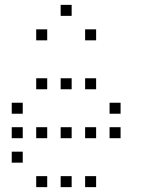

<svg xmlns="http://www.w3.org/2000/svg" viewBox="-20 -793 640 785"><path d="M229 -773Q228 -773 228 -773Q228 -773 228 -772V-729Q228 -728 228 -728Q228 -728 229 -728H272Q273 -728 273 -728Q273 -728 273 -729V-772Q273 -773 273 -773Q273 -773 272 -773ZM129 -673Q128 -673 128 -673Q128 -673 128 -672V-629Q128 -628 128 -628Q128 -628 129 -628H172Q173 -628 173 -628Q173 -628 173 -629V-672Q173 -673 173 -673Q173 -673 172 -673ZM329 -673Q328 -673 328 -673Q328 -673 328 -672V-629Q328 -628 328 -628Q328 -628 329 -628H372Q373 -628 373 -628Q373 -628 373 -629V-672Q373 -673 373 -673Q373 -673 372 -673ZM129 -473Q128 -473 128 -473Q128 -473 128 -472V-429Q128 -428 128 -428Q128 -428 129 -428H172Q173 -428 173 -428Q173 -428 173 -429V-472Q173 -473 173 -473Q173 -473 172 -473ZM229 -473Q228 -473 228 -473Q228 -473 228 -472V-429Q228 -428 228 -428Q228 -428 229 -428H272Q273 -428 273 -428Q273 -428 273 -429V-472Q273 -473 273 -473Q273 -473 272 -473ZM329 -473Q328 -473 328 -473Q328 -473 328 -472V-429Q328 -428 328 -428Q328 -428 329 -428H372Q373 -428 373 -428Q373 -428 373 -429V-472Q373 -473 373 -473Q373 -473 372 -473ZM29 -373Q28 -373 28 -373Q28 -373 28 -372V-329Q28 -328 28 -328Q28 -328 29 -328H72Q73 -328 73 -328Q73 -328 73 -329V-372Q73 -373 73 -373Q73 -373 72 -373ZM429 -373Q428 -373 428 -373Q428 -373 428 -372V-329Q428 -328 428 -328Q428 -328 429 -328H472Q473 -328 473 -328Q473 -328 473 -329V-372Q473 -373 473 -373Q473 -373 472 -373ZM29 -273Q28 -273 28 -273Q28 -273 28 -272V-229Q28 -228 28 -228Q28 -228 29 -228H72Q73 -228 73 -228Q73 -228 73 -229V-272Q73 -273 73 -273Q73 -273 72 -273ZM129 -273Q128 -273 128 -273Q128 -273 128 -272V-229Q128 -228 128 -228Q128 -228 129 -228H172Q173 -228 173 -228Q173 -228 173 -229V-272Q173 -273 173 -273Q173 -273 172 -273ZM229 -273Q228 -273 228 -273Q228 -273 228 -272V-229Q228 -228 228 -228Q228 -228 229 -228H272Q273 -228 273 -228Q273 -228 273 -229V-272Q273 -273 273 -273Q273 -273 272 -273ZM329 -273Q328 -273 328 -273Q328 -273 328 -272V-229Q328 -228 328 -228Q328 -228 329 -228H372Q373 -228 373 -228Q373 -228 373 -229V-272Q373 -273 373 -273Q373 -273 372 -273ZM429 -273Q428 -273 428 -273Q428 -273 428 -272V-229Q428 -228 428 -228Q428 -228 429 -228H472Q473 -228 473 -228Q473 -228 473 -229V-272Q473 -273 473 -273Q473 -273 472 -273ZM29 -173Q28 -173 28 -173Q28 -173 28 -172V-129Q28 -128 28 -128Q28 -128 29 -128H72Q73 -128 73 -128Q73 -128 73 -129V-172Q73 -173 73 -173Q73 -173 72 -173ZM129 -73Q128 -73 128 -73Q128 -73 128 -72V-29Q128 -28 128 -28Q128 -28 129 -28H172Q173 -28 173 -28Q173 -28 173 -29V-72Q173 -73 173 -73Q173 -73 172 -73ZM229 -73Q228 -73 228 -73Q228 -73 228 -72V-29Q228 -28 228 -28Q228 -28 229 -28H272Q273 -28 273 -28Q273 -28 273 -29V-72Q273 -73 273 -73Q273 -73 272 -73ZM329 -73Q328 -73 328 -73Q328 -73 328 -72V-29Q328 -28 328 -28Q328 -28 329 -28H372Q373 -28 373 -28Q373 -28 373 -29V-72Q373 -73 373 -73Q373 -73 372 -73Z"/></svg>

Font: Doto Light
Style: Regular
Weight: 300
Monospace: yes
Version: Version 1.000